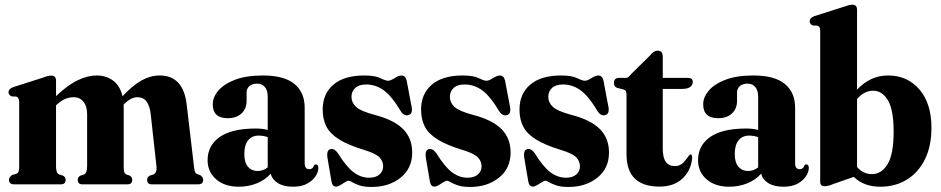

<svg xmlns="http://www.w3.org/2000/svg" viewBox="-20 -768 3920 800"><path d="M213.5 -431V-367.5Q263 -414.5 304.5 -434Q346 -453.5 382 -453.5Q423 -453.5 451.8 -431.8Q480.5 -410 490.5 -367Q533 -412.5 570 -433Q607 -453.5 645.5 -453.5Q744 -453.5 758 -331.5L788.5 -72Q790 -57.5 792.8 -51.2Q795.5 -45 802 -42.5L814 -38.5Q826.5 -30 826.5 -19Q826.5 0 806.5 0H611.5Q593 0 593 -19Q593 -30 603.5 -36L618 -40.5Q635 -47.5 632 -74.5L608 -292.5Q604 -326.5 590.8 -344.8Q577.5 -363 552.5 -363Q525.5 -363 497 -334L495 -332Q495.5 -326.5 495.5 -320.5V-71Q495.5 -56.5 498.2 -50Q501 -43.5 507.5 -40.5L520.5 -36.5Q531 -29.5 531 -19Q531 0 511.5 0H322.5Q304 0 304 -19Q304 -30 314.5 -36L329 -40.5Q343 -46 343 -75.5V-292.5Q343 -326 327.5 -344.5Q312 -363 286.5 -363Q249.5 -363 216.5 -332L213.5 -329V-73Q213.5 -46.5 226.5 -41L243 -36Q253.5 -30 253.5 -19Q253.5 0 234.5 0H38.5Q17.5 0 17.5 -19Q17.5 -30.5 31 -39L47 -43.5Q54 -46 57 -52.2Q60 -58.5 60 -72V-342.5Q60 -361 48 -365.5L28 -366.5Q15.5 -372.5 15.5 -384Q15.5 -397.5 35 -405L159 -444.5Q172 -449.5 179.8 -451.2Q187.5 -453 194 -453Q213.5 -453 213.5 -431Z M845 -100.5Q845 -161.5 895.2 -197Q945.5 -232.5 1046 -232.5Q1074 -232.5 1095.5 -226.5V-365.5Q1095.5 -391 1083.8 -405.2Q1072 -419.5 1051.5 -419.5Q1030.5 -419.5 1019 -409Q1007.5 -398.5 1007.5 -382.5V-347.5Q1007.5 -315 986.2 -295.2Q965 -275.5 928.5 -275.5Q866.5 -275.5 866.5 -333.5Q866.5 -363 889.8 -390.5Q913 -418 959.5 -435.8Q1006 -453.5 1075.5 -453.5Q1164 -453.5 1206.8 -418.2Q1249.5 -383 1249.5 -319V-87.5Q1249.5 -63 1268.5 -63Q1283.5 -63 1288.5 -79Q1291 -83 1296 -83Q1306.5 -83 1306.5 -68Q1306.5 -52 1295 -34Q1283.5 -16 1260.2 -3Q1237 10 1201 10Q1161.5 10 1137.5 -5.2Q1113.5 -20.5 1108 -44.5Q1085.5 -18.5 1050.2 -4.2Q1015 10 975 10Q916 10 880.5 -21Q845 -52 845 -100.5ZM998 -126.5Q998 -91 1013.2 -73.2Q1028.5 -55.5 1053.5 -55.5Q1076 -55.5 1095.5 -70.5V-196.5Q1078.5 -203 1057.5 -203Q1029.5 -203 1013.8 -183.2Q998 -163.5 998 -126.5Z M1518 -27.5Q1546 -27.5 1561.2 -41Q1576.5 -54.5 1576.5 -75Q1576.5 -96.5 1560.5 -112.8Q1544.5 -129 1498 -143Q1430.5 -163.5 1392.8 -187.2Q1355 -211 1339.8 -241.2Q1324.5 -271.5 1324.5 -311.5Q1324.5 -377 1369.2 -415.2Q1414 -453.5 1497.5 -453.5Q1542 -453.5 1564.5 -442.5Q1587 -431.5 1597 -431.5Q1607 -431.5 1624.2 -442.5Q1641.5 -453.5 1653.5 -453.5Q1660 -453.5 1665.5 -449.2Q1671 -445 1674.5 -432L1693.5 -331Q1702 -296.5 1685 -289.5Q1666 -281.5 1651 -303Q1612.5 -367.5 1579 -391.8Q1545.5 -416 1506 -416Q1475 -416 1459.8 -401.2Q1444.5 -386.5 1444.5 -364.5Q1444.5 -340.5 1463.5 -322.8Q1482.5 -305 1540.5 -289.5Q1621.5 -268.5 1659.5 -230.2Q1697.5 -192 1697.5 -132.5Q1697.5 -66.5 1649.2 -27.8Q1601 11 1528.5 11Q1497.5 11 1478.2 4.5Q1459 -2 1448.2 -8.5Q1437.5 -15 1432.5 -15Q1427 -15 1417.5 -8.8Q1408 -2.5 1397.8 3.5Q1387.5 9.5 1380 9.5Q1364.5 9.5 1361 -13L1345 -107Q1339 -141.5 1356 -146.5Q1372.5 -151.5 1388.5 -129Q1422.5 -73.5 1453 -50.5Q1483.5 -27.5 1518 -27.5Z M1928 -27.5Q1956 -27.5 1971.2 -41Q1986.5 -54.5 1986.5 -75Q1986.5 -96.5 1970.5 -112.8Q1954.5 -129 1908 -143Q1840.5 -163.5 1802.8 -187.2Q1765 -211 1749.8 -241.2Q1734.5 -271.5 1734.5 -311.5Q1734.5 -377 1779.2 -415.2Q1824 -453.5 1907.5 -453.5Q1952 -453.5 1974.5 -442.5Q1997 -431.5 2007 -431.5Q2017 -431.5 2034.2 -442.5Q2051.5 -453.5 2063.5 -453.5Q2070 -453.5 2075.5 -449.2Q2081 -445 2084.5 -432L2103.5 -331Q2112 -296.5 2095 -289.5Q2076 -281.5 2061 -303Q2022.5 -367.5 1989 -391.8Q1955.5 -416 1916 -416Q1885 -416 1869.8 -401.2Q1854.5 -386.5 1854.5 -364.5Q1854.5 -340.5 1873.5 -322.8Q1892.5 -305 1950.5 -289.5Q2031.5 -268.5 2069.5 -230.2Q2107.5 -192 2107.5 -132.5Q2107.5 -66.5 2059.2 -27.8Q2011 11 1938.5 11Q1907.5 11 1888.2 4.5Q1869 -2 1858.2 -8.5Q1847.5 -15 1842.5 -15Q1837 -15 1827.5 -8.8Q1818 -2.5 1807.8 3.5Q1797.5 9.5 1790 9.5Q1774.5 9.5 1771 -13L1755 -107Q1749 -141.5 1766 -146.5Q1782.5 -151.5 1798.5 -129Q1832.5 -73.5 1863 -50.5Q1893.5 -27.5 1928 -27.5Z M2338 -27.5Q2366 -27.5 2381.2 -41Q2396.5 -54.5 2396.5 -75Q2396.5 -96.5 2380.5 -112.8Q2364.5 -129 2318 -143Q2250.5 -163.5 2212.8 -187.2Q2175 -211 2159.8 -241.2Q2144.5 -271.5 2144.5 -311.5Q2144.5 -377 2189.2 -415.2Q2234 -453.5 2317.5 -453.5Q2362 -453.5 2384.5 -442.5Q2407 -431.5 2417 -431.5Q2427 -431.5 2444.2 -442.5Q2461.5 -453.5 2473.5 -453.5Q2480 -453.5 2485.5 -449.2Q2491 -445 2494.5 -432L2513.5 -331Q2522 -296.5 2505 -289.5Q2486 -281.5 2471 -303Q2432.5 -367.5 2399 -391.8Q2365.5 -416 2326 -416Q2295 -416 2279.8 -401.2Q2264.5 -386.5 2264.5 -364.5Q2264.5 -340.5 2283.5 -322.8Q2302.5 -305 2360.5 -289.5Q2441.5 -268.5 2479.5 -230.2Q2517.5 -192 2517.5 -132.5Q2517.5 -66.5 2469.2 -27.8Q2421 11 2348.5 11Q2317.5 11 2298.2 4.5Q2279 -2 2268.2 -8.5Q2257.5 -15 2252.5 -15Q2247 -15 2237.5 -8.8Q2228 -2.5 2217.8 3.5Q2207.5 9.5 2200 9.5Q2184.5 9.5 2181 -13L2165 -107Q2159 -141.5 2176 -146.5Q2192.5 -151.5 2208.5 -129Q2242.5 -73.5 2273 -50.5Q2303.5 -27.5 2338 -27.5Z M2578.5 -395 2551 -402Q2543 -405.5 2540.5 -410.8Q2538 -416 2538 -423Q2538 -443.5 2560.5 -443.5H2588.5Q2593.5 -443.5 2598 -446.8Q2602.5 -450 2610 -459.5L2687 -535.5Q2703.5 -557 2720.5 -557Q2741.5 -557 2741.5 -532V-443.5H2846.5Q2866.5 -443.5 2866.5 -426.5Q2866.5 -414 2855.8 -405.8Q2845 -397.5 2821.5 -397.5H2741.5V-147.5Q2741.5 -76 2792 -76Q2814.5 -76 2828.5 -91.8Q2842.5 -107.5 2853.5 -123.5Q2865 -128 2864 -108.5Q2858.5 -56 2822.8 -23.2Q2787 9.5 2728 9.5Q2660.5 9.5 2625.5 -23.5Q2590.5 -56.5 2590.5 -127V-371.5Q2590.5 -381.5 2588.5 -386.8Q2586.5 -392 2578.5 -395Z M2888.5 -100.5Q2888.5 -161.5 2938.8 -197Q2989 -232.5 3089.5 -232.5Q3117.5 -232.5 3139 -226.5V-365.5Q3139 -391 3127.2 -405.2Q3115.5 -419.5 3095 -419.5Q3074 -419.5 3062.5 -409Q3051 -398.5 3051 -382.5V-347.5Q3051 -315 3029.8 -295.2Q3008.5 -275.5 2972 -275.5Q2910 -275.5 2910 -333.5Q2910 -363 2933.2 -390.5Q2956.5 -418 3003 -435.8Q3049.5 -453.5 3119 -453.5Q3207.5 -453.5 3250.2 -418.2Q3293 -383 3293 -319V-87.5Q3293 -63 3312 -63Q3327 -63 3332 -79Q3334.5 -83 3339.5 -83Q3350 -83 3350 -68Q3350 -52 3338.5 -34Q3327 -16 3303.8 -3Q3280.5 10 3244.5 10Q3205 10 3181 -5.2Q3157 -20.5 3151.5 -44.5Q3129 -18.5 3093.8 -4.2Q3058.5 10 3018.5 10Q2959.5 10 2924 -21Q2888.5 -52 2888.5 -100.5ZM3041.5 -126.5Q3041.5 -91 3056.8 -73.2Q3072 -55.5 3097 -55.5Q3119.5 -55.5 3139 -70.5V-196.5Q3122 -203 3101 -203Q3073 -203 3057.2 -183.2Q3041.5 -163.5 3041.5 -126.5Z M3551 -727V-394.5Q3578.5 -423.5 3610.2 -438.5Q3642 -453.5 3680.5 -453.5Q3761 -453.5 3811 -395.2Q3861 -337 3861 -235.5Q3861 -159 3833.8 -104Q3806.5 -49 3758.5 -19.5Q3710.5 10 3648 10Q3579 10 3537.5 -31L3454 -2Q3441 3.5 3431.2 5.8Q3421.5 8 3415.5 8Q3397.5 8 3397.5 -10.5V-638.5Q3397.5 -649.5 3394.8 -654Q3392 -658.5 3385.5 -661L3366.5 -662Q3353.5 -668 3353.5 -679.5Q3353.5 -693 3372.5 -700.5L3496.5 -740Q3510 -745 3517.5 -746.8Q3525 -748.5 3531.5 -748.5Q3551 -748.5 3551 -727ZM3618.5 -390Q3580.5 -390 3551 -355.5V-72.5Q3576 -42.5 3613.5 -42.5Q3652.5 -42.5 3678 -83.5Q3703.5 -124.5 3703.5 -220Q3703.5 -309.5 3679.8 -349.8Q3656 -390 3618.5 -390Z"/></svg>

Font: Fraunces 144pt S050
Style: Bold
Weight: 700
Version: Version 1.000; ttfautohint (v1.8.3)